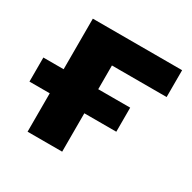

<svg xmlns="http://www.w3.org/2000/svg" viewBox="-126 -666 794 793"><g transform="rotate(30 271.5 -269.5)"><path d="M264.6 0V-183.1H417V-297.9H264.6V-411.1H525.4V-539.1H99.6V-297.9H2.9V-183.1H99.6V0Z"/></g></svg>

Font: Winston ExtraBold
Style: Regular
Weight: 800
Designer: Vernon Adams, Kim Jin-seong, David Berlow, Cristiano Sobral
Foundry: The Winston Project Authors
Version: Version 3.004